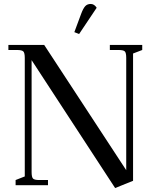

<svg xmlns="http://www.w3.org/2000/svg" viewBox="-20 -927 787 961"><path d="M22 -676.8V-702.1H201.2L611.8 -75.2V-637.2Q611.8 -662.1 605 -669.4Q598.1 -676.8 573.2 -676.8H529.8V-702.1H691.9V-676.8L646 -659.2V-22L556.2 14.2L138.2 -626V-65.9Q138.2 -40.5 145.3 -33.2Q152.3 -25.9 176.8 -25.9H220.2V0H58.1V-25.9L104 -43.9V-637.2Q104 -662.1 96.9 -669.4Q89.8 -676.8 64.9 -676.8ZM352.1 -766.1 386.2 -857.9Q396.5 -885.3 406.7 -896.2Q417 -907.2 434.1 -907.2Q451.7 -907.2 463.9 -888.2L376 -756.8Z"/></svg>

Font: Dihjauti S
Style: Bold
Weight: 700
Designer: T. Christopher White
Version: Version 3.0.0